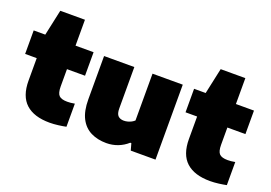

<svg xmlns="http://www.w3.org/2000/svg" viewBox="-104 -1027 1868 1324"><g transform="rotate(20 830.0 -365.0)"><path d="M336 10.5Q221 10.5 161 -44.2Q101 -99 101 -212.5V-550L142 -740H323V-251Q323 -202 340.5 -184.5Q358 -167 401 -167Q413 -167 426 -168.2Q439 -169.5 455.5 -172.5V-3Q432 2 399 6.2Q366 10.5 336 10.5ZM16 -377.5V-550H455.5V-377.5Z M751 9Q687 9 637.5 -15.5Q588 -40 560.2 -93.2Q532.5 -146.5 532.5 -233V-550H754.5V-247Q754.5 -207.5 769.8 -192.5Q785 -177.5 812 -177.5Q826 -177.5 840.2 -181.2Q854.5 -185 866.8 -191.5Q879 -198 888 -206.5V-550H1110V0H928.5L914.5 -50H906.5Q875 -21.5 835.2 -6.2Q795.5 9 751 9Z M1513 10.5Q1398 10.5 1338 -44.2Q1278 -99 1278 -212.5V-550L1319 -740H1500V-251Q1500 -202 1517.5 -184.5Q1535 -167 1578 -167Q1590 -167 1603 -168.2Q1616 -169.5 1632.5 -172.5V-3Q1609 2 1576 6.2Q1543 10.5 1513 10.5ZM1193 -377.5V-550H1632.5V-377.5Z"/></g></svg>

Font: Encode Sans SemiExpanded Black
Style: Regular
Weight: 900
Width: 6
Designer: Multiple Designers
Foundry: Impallari Type
Version: Version 3.002